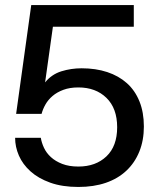

<svg xmlns="http://www.w3.org/2000/svg" viewBox="-20 -732 621 762"><path d="M291 10Q227 10 179.5 -7Q132 -24 101 -52Q70 -80 55 -114.5Q40 -149 40 -185H142Q145 -166 154.5 -145.5Q164 -125 182 -108.5Q200 -92 227 -81.5Q254 -71 291 -71Q360 -71 402.5 -111.5Q445 -152 445 -227Q445 -302 402.5 -343.5Q360 -385 291 -385Q257 -385 231.5 -375.5Q206 -366 188.5 -351Q171 -336 160.5 -317.5Q150 -299 145 -280H44L104 -712H511V-626H190L159 -405Q185 -437 223.5 -449Q262 -461 304 -461Q360 -461 405.5 -446Q451 -431 483.5 -402Q516 -373 533.5 -329.5Q551 -286 551 -230Q551 -175 533 -130.5Q515 -86 481.5 -54.5Q448 -23 400 -6.5Q352 10 291 10Z"/></svg>

Font: Firefly Display Medium
Style: Regular
Weight: 500
Designer: Colophon Foundry, Jonny Pinhorn
Foundry: Colophon Foundry
Version: Version 1.200; ttfautohint (v1.8.3)